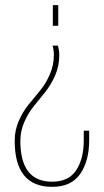

<svg xmlns="http://www.w3.org/2000/svg" viewBox="-20 -720 404 745"><path d="M185 -700H206V-620H185ZM184 -543H205Q210 -523 210 -506Q210 -464 194 -427.5Q178 -391 156 -363.5Q134 -336 112 -309Q90 -282 74.5 -247Q59 -212 59 -173Q59 -15 182 -15Q247 -15 276 -60Q305 -105 305 -175V-213H326V-176Q326 -96 291.5 -45.5Q257 5 182 5Q37 5 37 -174Q37 -214 52.5 -250Q68 -286 90.5 -313.5Q113 -341 135.5 -368.5Q158 -396 173.5 -431.5Q189 -467 189 -507Q189 -525 184 -543Z"/></svg>

Font: Bebas Neue Light
Style: Regular
Weight: 300
Designer: Ryoichi Tsunekawa
Foundry: Ryoichi Tsunekawa
Version: Version 1.003;PS 001.003;hotconv 1.0.70;makeotf.lib2.5.58329